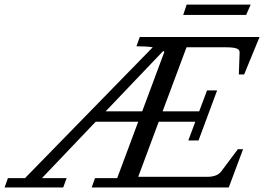

<svg xmlns="http://www.w3.org/2000/svg" viewBox="-90 -826 1164 846"><path d="M717.3 -760.3 732.4 -805.7H1014.6L994.6 -760.3ZM-69.8 0 -55.2 -41H20L583 -617.7Q556.2 -622.1 511.2 -622.1L525.9 -663.1H1053.7L985.8 -498H962.4L965.8 -594.7Q966.3 -607.4 952.1 -612.5Q938 -617.7 902.3 -617.7H731.9L626.5 -335.4H787.6L822.3 -427.7H866.7L784.7 -207H739.7L770.5 -289.6H609.4L519 -46.9H823.2Q867.2 -46.9 885.3 -71.3L958 -168.5H981L918 0H314L328.6 -41H426.3L519 -289.6H331.5L94.7 -41H203.6L188.5 0ZM634.3 -597.7Q629.9 -600.6 628.9 -601.1L375.5 -335.4H536.6Z"/></svg>

Font: Elstob 6pt
Style: Italic
Weight: 400
Italic angle: -20°
Designer: Peter S. Baker
Version: Version 1.015